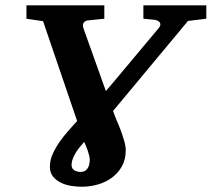

<svg xmlns="http://www.w3.org/2000/svg" viewBox="-20 -691 801 727"><path d="M319.8 -86.9Q319.8 -93.8 317.4 -103Q314.9 -112.3 311.8 -121.8Q308.6 -131.3 304.9 -139.9Q301.3 -148.4 298.8 -153.8Q291.5 -145 283 -135Q274.4 -125 267.3 -113.5Q260.3 -102.1 255.6 -89.8Q251 -77.6 251 -64.9Q251 -58.1 254.2 -53.5Q257.3 -48.8 262.2 -45.9Q267.1 -43 273.2 -41.5Q279.3 -40 285.2 -40Q294.9 -40 301.5 -43.9Q308.1 -47.9 312.3 -54.4Q316.4 -61 318.1 -69.6Q319.8 -78.1 319.8 -86.9ZM691.9 -611.8 408.2 -271Q413.1 -255.4 421.4 -236.3Q429.7 -217.3 437.3 -197Q444.8 -176.8 450.4 -157.2Q456.1 -137.7 456.1 -121.1Q456.1 -86.9 441.7 -61.3Q427.2 -35.6 403.8 -18.3Q380.4 -1 350.3 7.6Q320.3 16.1 289.1 16.1Q271.5 16.1 250.5 12.9Q229.5 9.8 211.4 1.2Q193.4 -7.3 181.2 -22Q168.9 -36.6 168.9 -60.1Q168.9 -85 179.9 -108.9Q190.9 -132.8 206.5 -155Q222.2 -177.2 240 -197Q257.8 -216.8 272 -232.9L143.1 -610.8L80.1 -620.1V-670.9H375V-620.1L313 -613.8Q303.7 -612.8 297.6 -606Q291.5 -599.1 295.9 -584Q317.9 -522.5 335.9 -472.2Q343.8 -450.7 351.1 -429.7Q358.4 -408.7 364.7 -391.4Q371.1 -374 375.2 -361.8Q379.4 -349.6 380.9 -346.2Q384.8 -350.6 395.5 -363.3Q406.2 -376 421.1 -393.6Q436 -411.1 453.6 -432.4Q471.2 -453.6 489.3 -475.1Q531.2 -525.4 582 -585.9Q590.3 -596.7 585.4 -605.2Q580.6 -613.8 564 -616.2L522.9 -620.1V-670.9H761.2V-620.1Z"/></svg>

Font: Charis SIL Phon
Style: Bold Italic
Weight: 700
Italic angle: -11°
Foundry: SIL International
Version: Version 5.000